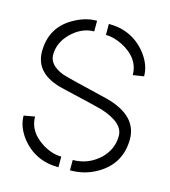

<svg xmlns="http://www.w3.org/2000/svg" viewBox="-84 -573 572 646"><g transform="rotate(15 202.5 -250.0)"><path d="M19.5 -132.8 57.6 -139.6Q57.6 -85.9 113.3 -51.8Q146.5 -32.2 177.7 -32.2V4.9Q96.7 4.9 47.9 -56.6Q19.5 -93.8 19.5 -132.8ZM23.4 -356.4Q23.4 -445.3 101.6 -485.4Q137.7 -504.9 175.8 -504.9V-467.8Q131.8 -467.8 94.7 -430.7Q62.5 -397.5 62.5 -356.4Q62.5 -320.3 112.3 -300.8Q128.9 -294.9 248 -266.6Q263.7 -262.7 276.4 -259.8Q384.8 -230.5 385.7 -149.4Q385.7 -64.5 314.5 -21.5Q271.5 4.9 217.8 4.9V-31.2Q272.5 -31.2 313.5 -70.3Q346.7 -104.5 346.7 -149.4Q346.7 -195.3 266.6 -220.7Q253.9 -224.6 132.8 -252.9Q126 -254.9 120.1 -255.9Q24.4 -279.3 23.4 -356.4ZM216.8 -466.8V-504.9Q297.9 -504.9 346.7 -444.3Q377 -406.2 377 -365.2L338.9 -359.4Q338.9 -418.9 273.4 -452.1Q242.2 -466.8 216.8 -466.8Z"/></g></svg>

Font: Post No Bills Jaffna Light
Style: Regular
Weight: 300
Designer: Kosala Senevirathne, Siva Puranthara, Lasantha Premarathna, Tharique Azeez
Foundry: Mooniak
Version: Version 1.220 ; ttfautohint (v1.6)